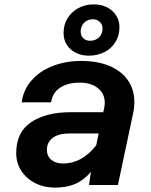

<svg xmlns="http://www.w3.org/2000/svg" viewBox="-20 -844 690 876"><path d="M395 -60Q363 -22 323.5 -5Q284 12 231 12Q181 12 140.5 -8.5Q100 -29 77 -65Q54 -101 54 -145Q54 -241 122 -286.5Q190 -332 301 -332H451L455 -349Q458 -363 458 -375Q458 -417 426.5 -442Q395 -467 344 -467Q290 -467 255 -444.5Q220 -422 213 -377H79Q86 -433 123 -476Q160 -519 219.5 -542.5Q279 -566 351 -566Q424 -566 478.5 -543.5Q533 -521 563 -478.5Q593 -436 593 -379Q593 -351 588 -330L518 0H386ZM268 -98Q354 -98 419 -181L430 -235H295Q247 -235 220.5 -215Q194 -195 194 -160Q194 -132 214 -115Q234 -98 268 -98ZM270 -693Q270 -731 288 -760.5Q306 -790 337.5 -807Q369 -824 408 -824Q442 -824 468.5 -810.5Q495 -797 510 -773.5Q525 -750 525 -720Q525 -682 507 -652.5Q489 -623 457 -606.5Q425 -590 385 -590Q352 -590 326 -603Q300 -616 285 -639.5Q270 -663 270 -693ZM391 -658Q416 -658 432 -674Q448 -690 448 -714Q448 -732 435.5 -744Q423 -756 404 -756Q379 -756 363.5 -740Q348 -724 348 -700Q348 -681 360 -669.5Q372 -658 391 -658Z"/></svg>

Font: Azeret Mono SemiBold
Style: Italic
Weight: 600
Italic angle: -12°
Designer: Martin Vácha
Foundry: Displaay
Version: Version 1.000; Glyphs 3.0.3, build 3074